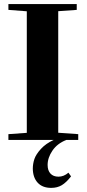

<svg xmlns="http://www.w3.org/2000/svg" viewBox="-20 -683 423 937"><path d="M21 0V-28.3L110.8 -34.7V-627.9L21 -634.8V-663.1H354.5V-634.8L264.2 -628.4V-35.2L361.8 -28.3V0H303.7Q259.8 17.1 236.1 51.8Q212.4 86.4 212.4 122.1Q212.4 148.9 226.3 164.1Q240.2 179.2 265.6 179.2Q291.5 179.2 314 159.7L326.7 177.7Q303.2 208 281.2 220.9Q259.3 233.9 230 233.9Q187 233.9 163.8 208.5Q140.6 183.1 140.1 140.1Q140.1 116.2 147.9 93Q155.8 69.8 179.7 43.7Q203.6 17.6 241.7 0Z"/></svg>

Font: Elstob
Style: Bold
Weight: 700
Designer: Peter S. Baker
Version: Version 1.015